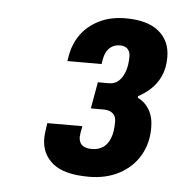

<svg xmlns="http://www.w3.org/2000/svg" viewBox="-37 -839 419 447"><g transform="rotate(5 172.0 -615.5)"><path d="M186 -428Q128 -428 101.5 -450Q75 -472 75 -508Q75 -514 76 -522.5Q77 -531 79 -544H161Q159 -534 158 -528Q157 -522 157 -519Q157 -506 164.5 -499.5Q172 -493 188 -493Q202 -493 213 -500Q224 -507 230 -522Q236 -537 236 -560Q236 -570 232.5 -575.5Q229 -581 222.5 -584Q216 -587 207 -587H177L188 -649H214Q226 -649 235 -656Q244 -663 250 -678Q256 -693 256 -715Q256 -726 250 -732.5Q244 -739 232 -739Q221 -739 213 -734Q205 -729 200.5 -720.5Q196 -712 194 -699L193 -692H113L115 -704Q120 -733 136 -755Q152 -777 178.5 -790Q205 -803 240 -803Q291 -803 317.5 -781Q344 -759 344 -721Q344 -695 335 -676Q326 -657 312 -644.5Q298 -632 284 -625V-621Q301 -613 311 -596Q321 -579 321 -554Q321 -517 304 -488.5Q287 -460 256.5 -444Q226 -428 186 -428Z"/></g></svg>

Font: Archivo Condensed ExtraBold
Style: Italic
Weight: 800
Width: 3
Italic angle: -10°
Designer: Hector Gatti
Foundry: Omnibus-Type
Version: Version 2.001